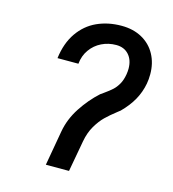

<svg xmlns="http://www.w3.org/2000/svg" viewBox="-108 -815 816 905"><g transform="rotate(15 300.0 -362.5)"><path d="M374.5 -725Q432 -725 474.8 -701.2Q517.5 -677.5 540.5 -635.2Q563.5 -593 563.5 -539Q563.5 -514 559.5 -492.5Q551.5 -449.5 530.5 -411.8Q509.5 -374 473 -337.5Q474 -338.5 460 -327.5Q428.5 -303 407 -282Q385.5 -261 366.2 -228.2Q347 -195.5 339 -151.5Q333.5 -118 332.5 -115.5L311.5 0H198.5L228.5 -170.5Q239.5 -232.5 276.2 -288.8Q313 -345 359.5 -387Q361 -388 375 -398Q400.5 -416 414.2 -428.8Q428 -441.5 439.2 -461Q450.5 -480.5 455.5 -509.5Q458 -525.5 458 -537.5Q458 -580 435.2 -605.5Q412.5 -631 373.5 -631Q335.5 -631 302.8 -615Q270 -599 248.8 -569.2Q227.5 -539.5 223.5 -499.5H121.5Q131 -574.5 166.2 -625.2Q201.5 -676 255.2 -700.5Q309 -725 374.5 -725Z"/></g></svg>

Font: JuliaMono BoldItalic
Style: Regular
Weight: 700
Italic angle: -9°
Monospace: yes
Designer: cormullion
Foundry: corm
Version: Version 0.049; ttfautohint (v1.8.4)